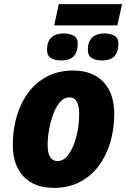

<svg xmlns="http://www.w3.org/2000/svg" viewBox="-20 -901 612 931"><path d="M240 10Q147 10 94.5 -45Q42 -100 42 -198Q42 -270 60.5 -335Q79 -400 116 -450.5Q153 -501 208 -530Q263 -559 335 -559Q429 -559 481.5 -503.5Q534 -448 534 -348Q534 -278 515.5 -213.5Q497 -149 460 -98.5Q423 -48 368 -19Q313 10 240 10ZM259 -120Q290 -120 313.5 -153.5Q337 -187 350.5 -239.5Q364 -292 364 -349Q364 -386 352.5 -407.5Q341 -429 316 -429Q292 -429 272.5 -407.5Q253 -386 239.5 -351Q226 -316 218.5 -275.5Q211 -235 211 -197Q211 -120 259 -120ZM243 -778 265 -881H572L549 -778ZM275 -608Q246 -608 227 -619.5Q208 -631 208 -660Q208 -700 229.5 -719.5Q251 -739 289 -739Q314 -739 335.5 -729Q357 -719 357 -688Q357 -651 338.5 -629.5Q320 -608 275 -608ZM473 -608Q444 -608 425 -619.5Q406 -631 406 -660Q406 -700 427.5 -719.5Q449 -739 487 -739Q512 -739 533 -729Q554 -719 554 -688Q554 -651 536 -629.5Q518 -608 473 -608Z"/></svg>

Font: Noto Sans Disp ExtBd
Style: Italic
Weight: 800
Italic angle: -12°
Designer: Monotype Design Team
Foundry: Monotype Imaging Inc.
Version: Version 2.000;GOOG;noto-source:20170915:90ef993387c0